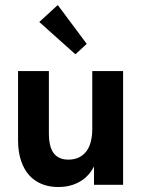

<svg xmlns="http://www.w3.org/2000/svg" viewBox="-20 -742 574 771"><path d="M213.5 9Q245.7 9 271.5 0.4Q297.2 -8.2 316.9 -23.6Q336.5 -39 349.7 -60Q363 -81 369.7 -105L357.5 -128V0H474.3V-456.5H350.5V-224.5Q350.5 -194.5 344.2 -171.5Q338 -148.5 325.6 -132.9Q313.2 -117.3 295.3 -109.1Q277.3 -101 254.5 -101Q215.5 -101 195.9 -126.5Q176.3 -152 176.3 -207V-456.5H52.5V-179Q52.5 -132 64.5 -96.6Q76.5 -61.2 97.5 -38Q118.5 -14.7 148 -2.9Q177.5 9 213.5 9ZM212 -721.8 137.7 -653.7 282.8 -524 328.3 -565.8Z"/></svg>

Font: Tilda Sans VF
Style: Regular
Weight: 400
Designer: ParaType Ltd
Foundry: ParaType Ltd
Version: Version 1.010